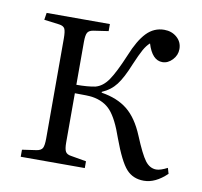

<svg xmlns="http://www.w3.org/2000/svg" viewBox="-65 -590 703 667"><g transform="rotate(10 287.0 -256.5)"><path d="M482.9 7.8Q444.8 7.8 421.4 -18.1Q397.9 -43.9 369.1 -122.1Q347.2 -186 322.8 -213.9Q298.3 -241.7 255.9 -248Q242.7 -250 194.8 -250V-76.2Q194.8 -53.2 200 -44.2Q205.1 -35.2 220.2 -33.2L273.9 -23.9V0H47.9V-24.9L98.1 -32.2Q113.8 -34.7 118.9 -43.7Q124 -52.7 124 -79.1V-430.2Q124 -456.1 119.4 -465.1Q114.7 -474.1 99.1 -476.1L45.9 -482.9L49.8 -507.8H272.9V-482.9L220.2 -475.1Q205.1 -472.7 200 -463.9Q194.8 -455.1 194.8 -431.2V-279.8Q234.9 -279.8 261.2 -285.2Q287.1 -292 306.4 -320.1Q325.7 -348.1 352.1 -411.1Q374.5 -466.8 400.6 -493.9Q426.8 -521 462.9 -521Q489.3 -521 507.6 -504.9Q525.9 -488.8 525.9 -463.9Q525.9 -442.4 510.3 -425.8Q494.6 -409.2 475.1 -409.2Q439 -409.2 421.9 -465.8Q410.2 -455.6 400.4 -438Q390.6 -420.4 375 -383.8Q355 -334 335.9 -309.1Q316.9 -284.2 286.1 -271V-268.1Q342.3 -259.3 377.9 -230.7Q413.6 -202.1 438 -143.1Q463.4 -81.5 479.7 -59.8Q496.1 -38.1 519 -38.1Q533.7 -38.1 558.1 -50.8L564 -30.8Q523.9 7.8 482.9 7.8Z"/></g></svg>

Font: Literata Light
Style: Regular
Weight: 300
Designer: Latin by Veronika Burian and Jose Scaglione. Greek by Irene Vlachou. Cyrillic by Vera Evstafieva.
Foundry: TypeTogether
Version: Version 3.021